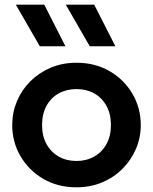

<svg xmlns="http://www.w3.org/2000/svg" viewBox="-20 -782 650 817"><path d="M305.5 15Q225.5 15 163.8 -21.2Q102 -57.5 67 -117.8Q32 -178 32 -250Q32 -303 52 -351Q72 -399 108.8 -435.8Q145.5 -472.5 195.5 -493.8Q245.5 -515 305.5 -515Q385 -515 446.8 -479Q508.5 -443 543.8 -382.5Q579 -322 579 -250Q579 -197 558.8 -149.2Q538.5 -101.5 502 -64.5Q465.5 -27.5 415.5 -6.2Q365.5 15 305.5 15ZM305.5 -97Q347.5 -97 380.8 -115.8Q414 -134.5 433 -168.8Q452 -203 452 -250Q452 -297 433 -331.5Q414 -366 381 -384.5Q348 -403 305.5 -403Q263 -403 229.8 -384.5Q196.5 -366 177.8 -331.5Q159 -297 159 -250Q159 -203 178 -168.8Q197 -134.5 230 -115.8Q263 -97 305.5 -97ZM362 -585 260 -762H381L471 -585ZM149.5 -585 47.5 -762H168.5L258.5 -585Z"/></svg>

Font: Geologica Medium
Style: Regular
Weight: 500
Designer: Sindre Bremnes, Frode Helland
Foundry: Monokrom Skriftforlag AS
Version: Version 1.010;gftools[0.9.28]